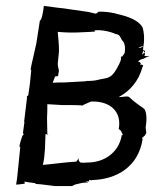

<svg xmlns="http://www.w3.org/2000/svg" viewBox="-20 -613 521 645"><path d="M83 -380C83 -380 84 -377 85 -377L80 -328C78 -317 77 -304 75 -293C75 -293 73 -292 73 -291C72 -290 71 -290 70 -290V-289C71 -289 71 -287 71 -287L61 -204L62 -203V-202L57 -166C58 -165 59 -163 60 -162C53 -159 47 -129 45 -122C46 -121 47 -119 48 -118L39 -29C38 -17 36 -4 34 8L35 7C44 7 54 5 63 4C63 2 63 -1 62 -3C72 -1 85 1 97 2L101 5C122 6 145 10 164 12H223C223 11 230 8 232 7L249 3C255 1 268 0 275 0L276 -1C274 -1 270 -2 266 -3H270C272 -3 275 -4 278 -4C279 -5 279 -7 281 -9C283 -8 285 -8 285 -8C374 -9 445 -55 459 -145C458 -146 458 -149 457 -150C458 -150 458 -150 459 -151C473 -163 470 -161 468 -161L467 -162C476 -162 468 -177 470 -185C470 -185 470 -183 469 -182C473 -208 474 -232 465 -247C452 -256 429 -272 416 -285C411 -293 392 -286 379 -287C416 -307 446 -340 459 -389C464 -393 458 -397 450 -396C458 -401 447 -406 443 -407C445 -408 448 -409 449 -411C455 -415 462 -414 468 -419C472 -421 478 -423 481 -423V-424C478 -424 471 -424 467 -425C461 -427 470 -426 466 -436L465 -435C462 -434 459 -431 457 -429C458 -432 460 -438 461 -442V-443L459 -446C460 -446 460 -445 461 -445C461 -449 460 -455 463 -459C461 -457 456 -454 453 -453C449 -451 447 -454 444 -453C444 -453 457 -457 462 -459C466 -483 464 -504 459 -521C445 -545 412 -557 378 -565C359 -571 337 -574 312 -574C310 -572 303 -568 303 -567C293 -568 281 -573 269 -574L193 -585C170 -587 148 -591 128 -593H127C127 -586 121 -544 114 -544L102 -467L91 -418C88 -406 85 -392 83 -381ZM174 -506C195 -504 219 -503 242 -504L286 -506L293 -507C294 -507 296 -506 297 -505L298 -506C297 -507 298 -510 298 -511C322 -514 353 -506 371 -498H374C378 -496 382 -493 384 -489C384 -489 384 -487 385 -487C390 -475 396 -473 397 -468C400 -459 401 -448 399 -435H398C397 -431 393 -426 391 -424C391 -423 390 -423 390 -422C389 -423 389 -423 388 -423C387 -423 386 -423 386 -421C387 -420 386 -417 386 -416L387 -417C386 -410 383 -403 380 -397C357 -351 348 -352 314 -346C301 -342 287 -341 271 -341C270 -341 269 -340 268 -340L196 -336C183 -336 169 -336 157 -335C159 -342 163 -349 165 -356C168 -357 173 -357 175 -357L178 -376C177 -382 174 -390 174 -399L178 -439C179 -462 175 -487 174 -506ZM139 -263C155 -262 173 -261 190 -260H212C226 -260 242 -260 255 -259C255 -259 256 -258 256 -258C257 -258 257 -259 258 -259H259V-260C266 -263 278 -269 286 -272C353 -274 389 -236 379 -180L378 -179C385 -179 389 -168 393 -159H388L389 -158C378 -97 326 -66 271 -67C264 -66 257 -66 250 -67C246 -70 243 -75 244 -81H243C242 -77 238 -72 236 -70C199 -68 159 -62 124 -59C128 -75 130 -95 131 -112L132 -140C132 -147 133 -155 133 -163C134 -162 137 -162 138 -162L142 -158V-159C141 -160 140 -161 139 -163L138 -216C139 -232 139 -249 139 -263ZM276 -3C276 -3 278 -3 278 -4C280 -4 282 -5 283 -5C279 -3 276 -3 276 -3ZM283 -5C286 -5 287 -6 289 -6V-7C288 -7 285 -6 283 -5ZM461 -443V-445C462 -445 463 -444 464 -444C468 -443 468 -438 466 -436C465 -438 463 -441 461 -443Z"/></svg>

Font: Charger Mayhem
Style: Obl
Weight: 400
Designer: Jasper
Foundry: Cannot Into Space Fonts
Version: Version 0.98